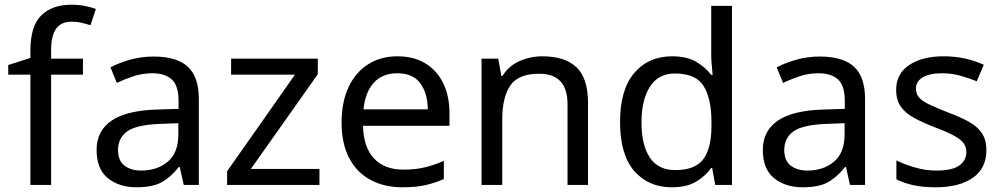

<svg xmlns="http://www.w3.org/2000/svg" viewBox="-20 -785 4252 815"><path d="M332 -468H197V0H109V-468H15V-509L109 -539V-570Q109 -674 155 -719.5Q201 -765 283 -765Q315 -765 341.5 -759.5Q368 -754 387 -747L364 -678Q348 -683 327 -688Q306 -693 284 -693Q240 -693 218.5 -663.5Q197 -634 197 -571V-536H332Z M632 -545Q730 -545 777 -502Q824 -459 824 -365V0H760L743 -76H739Q704 -32 665.5 -11Q627 10 559 10Q486 10 438 -28.5Q390 -67 390 -149Q390 -229 453 -272.5Q516 -316 647 -320L738 -323V-355Q738 -422 709 -448Q680 -474 627 -474Q585 -474 547 -461.5Q509 -449 476 -433L449 -499Q484 -518 532 -531.5Q580 -545 632 -545ZM658 -259Q558 -255 519.5 -227Q481 -199 481 -148Q481 -103 508.5 -82Q536 -61 579 -61Q647 -61 692 -98.5Q737 -136 737 -214V-262Z M1336 0H944V-58L1232 -468H961V-536H1329V-470L1045 -68H1336Z M1667 -546Q1736 -546 1785.5 -516Q1835 -486 1861.5 -431.5Q1888 -377 1888 -304V-251H1521Q1523 -160 1567.5 -112.5Q1612 -65 1692 -65Q1743 -65 1782.5 -74.5Q1822 -84 1864 -102V-25Q1823 -7 1783 1.5Q1743 10 1688 10Q1612 10 1553.5 -21Q1495 -52 1462.5 -113.5Q1430 -175 1430 -264Q1430 -352 1459.5 -415Q1489 -478 1542.5 -512Q1596 -546 1667 -546ZM1666 -474Q1603 -474 1566.5 -433.5Q1530 -393 1523 -321H1796Q1795 -389 1764 -431.5Q1733 -474 1666 -474Z M2282 -546Q2378 -546 2427 -499.5Q2476 -453 2476 -349V0H2389V-343Q2389 -472 2269 -472Q2180 -472 2146 -422Q2112 -372 2112 -278V0H2024V-536H2095L2108 -463H2113Q2139 -505 2185 -525.5Q2231 -546 2282 -546Z M2832 10Q2732 10 2672 -59.5Q2612 -129 2612 -267Q2612 -405 2672.5 -475.5Q2733 -546 2833 -546Q2895 -546 2934.5 -523Q2974 -500 2999 -467H3005Q3004 -480 3001.5 -505.5Q2999 -531 2999 -546V-760H3087V0H3016L3003 -72H2999Q2975 -38 2935 -14Q2895 10 2832 10ZM2846 -63Q2931 -63 2965.5 -109.5Q3000 -156 3000 -250V-266Q3000 -366 2967 -419.5Q2934 -473 2845 -473Q2774 -473 2738.5 -416.5Q2703 -360 2703 -265Q2703 -169 2738.5 -116Q2774 -63 2846 -63Z M3460 -545Q3558 -545 3605 -502Q3652 -459 3652 -365V0H3588L3571 -76H3567Q3532 -32 3493.5 -11Q3455 10 3387 10Q3314 10 3266 -28.5Q3218 -67 3218 -149Q3218 -229 3281 -272.5Q3344 -316 3475 -320L3566 -323V-355Q3566 -422 3537 -448Q3508 -474 3455 -474Q3413 -474 3375 -461.5Q3337 -449 3304 -433L3277 -499Q3312 -518 3360 -531.5Q3408 -545 3460 -545ZM3486 -259Q3386 -255 3347.5 -227Q3309 -199 3309 -148Q3309 -103 3336.5 -82Q3364 -61 3407 -61Q3475 -61 3520 -98.5Q3565 -136 3565 -214V-262Z M4167 -148Q4167 -70 4109 -30Q4051 10 3953 10Q3897 10 3856.5 1Q3816 -8 3785 -24V-104Q3817 -88 3862.5 -74.5Q3908 -61 3955 -61Q4022 -61 4052 -82.5Q4082 -104 4082 -140Q4082 -160 4071 -176Q4060 -192 4031.5 -208Q4003 -224 3950 -244Q3898 -264 3861 -284Q3824 -304 3804 -332Q3784 -360 3784 -404Q3784 -472 3839.5 -509Q3895 -546 3985 -546Q4034 -546 4076.5 -536.5Q4119 -527 4156 -510L4126 -440Q4092 -454 4055 -464Q4018 -474 3979 -474Q3925 -474 3896.5 -456.5Q3868 -439 3868 -409Q3868 -387 3881 -371.5Q3894 -356 3924.5 -341.5Q3955 -327 4006 -307Q4057 -288 4093 -268Q4129 -248 4148 -219.5Q4167 -191 4167 -148Z"/></svg>

Font: Go Noto Current
Style: Regular
Weight: 400
Designer: Monotype Design Team
Foundry: Monotype Imaging Inc.
Version: Version 2.007; ttfautohint (v1.8) -l 8 -r 50 -G 200 -x 14 -D